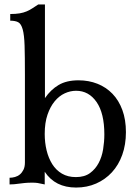

<svg xmlns="http://www.w3.org/2000/svg" viewBox="-20 -829 627 863"><path d="M181 0Q159 -5 149 -6.5Q139 -8 125 -8Q105 -8 91 -6.5Q77 -5 65.5 -3.5Q54 -2 44.5 -1Q35 0 23 0V-30Q35 -30 47.5 -33.5Q60 -37 69.5 -45Q79 -53 85.5 -66Q92 -79 92 -99V-494Q92 -576 90.5 -624Q89 -672 82 -697Q75 -722 62 -729Q49 -736 26 -736V-766Q51 -766 68.5 -769Q86 -772 100 -778Q114 -784 126 -792Q138 -800 152 -809H182V-388Q208 -426 243.5 -447Q279 -468 333 -468Q379 -468 418 -452.5Q457 -437 485.5 -407.5Q514 -378 530 -334.5Q546 -291 546 -235Q546 -179 529.5 -133Q513 -87 483 -54.5Q453 -22 412 -4Q371 14 322 14Q228 14 181 -57ZM181 -227Q181 -188 189.5 -153Q198 -118 215 -91Q232 -64 258.5 -48.5Q285 -33 321 -33Q360 -33 384.5 -51Q409 -69 423.5 -96.5Q438 -124 443.5 -158Q449 -192 449 -225Q449 -320 414 -370.5Q379 -421 322 -421Q296 -421 271 -409.5Q246 -398 226 -374Q206 -350 193.5 -313.5Q181 -277 181 -227Z"/></svg>

Font: Milonga
Style: Regular
Weight: 400
Designer: Pablo Impallari, Brenda Gallo, Rodrigo Fuenzalida
Foundry: Pablo Impallari, Brenda Gallo, Rodrigo Fuenzalida
Version: Version 1.000; ttfautohint (v0.93) -l 8 -r 50 -G 200 -x 14 -